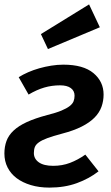

<svg xmlns="http://www.w3.org/2000/svg" viewBox="-20 -838 505 873"><path d="M222 -84Q263 -84 298.5 -97.5Q334 -111 368 -135L428 -59Q386 -26 330 -5.5Q274 15 205 15Q158 15 120 3.5Q82 -8 55.5 -28Q29 -48 14.5 -76.5Q0 -105 0 -140Q0 -171 9.5 -197Q19 -223 42 -244.5Q65 -266 102 -283Q139 -300 195 -315Q235 -325 259 -335Q283 -345 296.5 -355.5Q310 -366 314.5 -377.5Q319 -389 319 -403Q319 -425 302 -437.5Q285 -450 253 -450Q216 -450 181.5 -440Q147 -430 110 -408L65 -487Q84 -499 108 -509.5Q132 -520 158.5 -527.5Q185 -535 213 -539.5Q241 -544 268 -544Q359 -544 405 -505.5Q451 -467 451 -408Q451 -379 441.5 -352.5Q432 -326 410 -303.5Q388 -281 351.5 -262.5Q315 -244 261 -230Q220 -219 195.5 -210Q171 -201 157 -191Q143 -181 138.5 -169.5Q134 -158 134 -142Q134 -116 156.5 -100Q179 -84 222 -84ZM166 -683 385 -818 434 -714 198 -615Z"/></svg>

Font: Xgbmvzvtohvqztyvzapvmeyoton
Style: Regular
Weight: 500
Italic angle: -8°
Designer: Carrois Corporate & Edenspiekermann
Foundry: Carrois Corporate GbR & Edenspiekermann AG
Version: Version 2.001